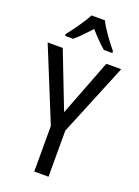

<svg xmlns="http://www.w3.org/2000/svg" viewBox="-174 -1016 791 1089"><g transform="rotate(20 222.0 -471.5)"><path d="M262 -943H181C160 -900 116 -840 80 -794V-783H129C157 -806 189 -841 222 -876C253 -841 284 -808 314 -783H365V-794C330 -836 284 -898 262 -943ZM223 -374 91 -714H0L179 -275V0H265V-278L444 -714H354Z"/></g></svg>

Font: Noto Sans Devanagari UI Condensed
Style: Regular
Weight: 400
Width: 3
Designer: Jelle Bosma - Monotype Design Team
Foundry: Monotype Imaging Inc.
Version: Version 2.004